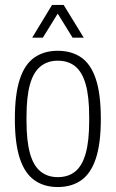

<svg xmlns="http://www.w3.org/2000/svg" viewBox="-20 -743 467 775"><path d="M213 12Q158 12 119 -15.5Q80 -43 60 -103.5Q40 -164 40 -263Q40 -363 60 -423.5Q80 -484 119 -511Q158 -538 213 -538Q269 -538 308 -511Q347 -484 367 -423.5Q387 -363 387 -263Q387 -164 367 -103.5Q347 -43 308 -15.5Q269 12 213 12ZM213 -28Q256 -28 284 -51Q312 -74 326 -124Q340 -174 340 -255V-271Q340 -353 326 -402.5Q312 -452 284 -475Q256 -498 213 -498Q172 -498 143.5 -475Q115 -452 101 -402.5Q87 -353 87 -271V-255Q87 -174 101 -124Q115 -74 143.5 -51Q172 -28 213 -28ZM110 -591 190 -723H237L318 -591H273L200 -709H226L153 -591Z"/></svg>

Font: Archivo Condensed Thin
Style: Regular
Weight: 250
Width: 3
Designer: Hector Gatti
Foundry: Omnibus-Type
Version: Version 2.001